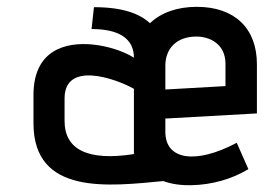

<svg xmlns="http://www.w3.org/2000/svg" viewBox="-20 -530 809 562"><path d="M673 -112C552 -48 464 -62 464 -144V-183L732 -198V-342C732 -447 667 -510 556 -510C499 -510 451 -493 419 -462C389 -490 339 -509 255 -509L248 -445C327 -445 372 -418 372 -361C326 -391 218 -420 147 -385C106 -365 78 -324 78 -252V-169C78 43 300 15 458 0C482 9 511 13 542 12C599 11 660 -6 707 -35ZM372 -79C237 -58 169 -92 169 -176V-242C169 -352 317 -301 372 -270ZM640 -278 464 -268V-338C464 -386 495 -423 555 -423C592 -423 640 -403 640 -343Z"/></svg>

Font: Advent Pro
Style: SemiBold
Weight: 600
Designer: Andreas Kalpakidis
Foundry: Andreas Kalpakidis
Version: Version 2.002 2008